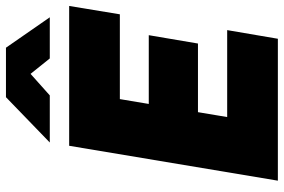

<svg xmlns="http://www.w3.org/2000/svg" viewBox="-174 -778 952 644"><g transform="rotate(-90 302.0 -456.0)"><path d="M18 0 135 -700H320L203 0ZM148 0 177 -170H523L494 0ZM193 -268 221 -433H506L478 -268ZM237 -530 265 -700H604L576 -530ZM146 -765 298 -912H463V-907L304 -765ZM428 -765 314 -907V-912H464L566 -765Z"/></g></svg>

Font: Figtree Light Black
Style: Italic
Weight: 900
Italic angle: -9.5°
Version: Version 2.000